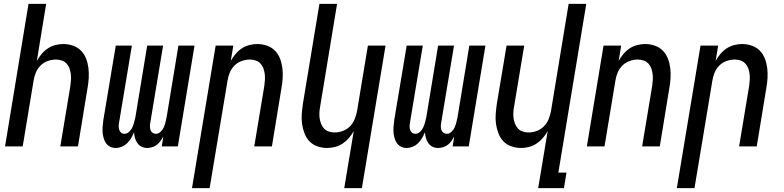

<svg xmlns="http://www.w3.org/2000/svg" viewBox="-20 -755 4040 990"><path d="M6 0 127 -735H218L170 -441Q180 -459 194 -476Q208 -493 226 -505Q244 -517 265 -522.5Q286 -528 306 -528Q332 -528 356.5 -519.5Q381 -511 398 -493.5Q415 -476 424 -452.5Q433 -429 436 -404Q439 -379 437.5 -352.5Q436 -326 431 -299L382 0H291L343 -313Q345 -328 346 -343.5Q347 -359 345 -374Q343 -389 338 -403Q333 -417 323 -427.5Q313 -438 298.5 -443Q284 -448 269 -448Q248 -448 226.5 -440.5Q205 -433 189 -417Q173 -401 164.5 -380Q156 -359 153 -338L97 0Z M739 8Q723 8 710 1.5Q697 -5 688.5 -17Q680 -29 676 -43.5Q672 -58 671 -73Q665 -58 656.5 -43.5Q648 -29 636 -17Q624 -5 608 1.5Q592 8 577 8Q561 8 548 1.5Q535 -5 526.5 -17Q518 -29 514 -44Q510 -59 509 -74Q508 -89 509.5 -105Q511 -121 513 -137L577 -520H660L594 -123Q592 -113 592 -103.5Q592 -94 595 -85Q598 -76 605 -70.5Q612 -65 622 -65Q635 -65 646 -75.5Q657 -86 662.5 -98.5Q668 -111 671.5 -124Q675 -137 678 -150L739 -520H821L755 -123Q753 -113 753 -103.5Q753 -94 756 -85Q759 -76 766.5 -70.5Q774 -65 784 -65Q797 -65 808 -75.5Q819 -86 824.5 -98.5Q830 -111 833 -124Q836 -137 839 -150L900 -520H983L897 0H814L822 -51Q816 -40 808 -28.5Q800 -17 789 -8.5Q778 0 764.5 4Q751 8 739 8Z M970 215 1092 -520H1183L1170 -441Q1180 -459 1194 -476Q1208 -493 1226 -505Q1244 -517 1265 -522.5Q1286 -528 1306 -528Q1332 -528 1356.5 -519.5Q1381 -511 1398 -493.5Q1415 -476 1424 -452.5Q1433 -429 1436 -404Q1439 -379 1437.5 -352.5Q1436 -326 1431 -299L1382 0H1291L1343 -313Q1345 -328 1346 -343.5Q1347 -359 1345 -374Q1343 -389 1338 -403Q1333 -417 1323 -427.5Q1313 -438 1298.5 -443Q1284 -448 1269 -448Q1248 -448 1226.5 -440.5Q1205 -433 1189 -417Q1173 -401 1164.5 -380Q1156 -359 1153 -338L1061 215Z M1755 215 1804 -79Q1794 -61 1779.5 -44Q1765 -27 1747 -15Q1729 -3 1708 2.5Q1687 8 1667 8Q1641 8 1616.5 -0.5Q1592 -9 1575.5 -26.5Q1559 -44 1550 -67.5Q1541 -91 1537.5 -116Q1534 -141 1536 -167.5Q1538 -194 1542 -221L1627 -735H1718L1631 -207Q1628 -192 1627 -176.5Q1626 -161 1628 -146Q1630 -131 1635.5 -117Q1641 -103 1650.5 -92.5Q1660 -82 1675 -77Q1690 -72 1705 -72Q1726 -72 1747 -79.5Q1768 -87 1784 -103Q1800 -119 1808.5 -140Q1817 -161 1821 -182L1877 -520H1968L1846 215Z M2239 8Q2223 8 2210 1.5Q2197 -5 2188.5 -17Q2180 -29 2176 -43.5Q2172 -58 2171 -73Q2165 -58 2156.5 -43.5Q2148 -29 2136 -17Q2124 -5 2108 1.5Q2092 8 2077 8Q2061 8 2048 1.5Q2035 -5 2026.5 -17Q2018 -29 2014 -44Q2010 -59 2009 -74Q2008 -89 2009.5 -105Q2011 -121 2013 -137L2077 -520H2160L2094 -123Q2092 -113 2092 -103.5Q2092 -94 2095 -85Q2098 -76 2105 -70.5Q2112 -65 2122 -65Q2135 -65 2146 -75.5Q2157 -86 2162.5 -98.5Q2168 -111 2171.5 -124Q2175 -137 2178 -150L2239 -520H2321L2255 -123Q2253 -113 2253 -103.5Q2253 -94 2256 -85Q2259 -76 2266.5 -70.5Q2274 -65 2284 -65Q2297 -65 2308 -75.5Q2319 -86 2324.5 -98.5Q2330 -111 2333 -124Q2336 -137 2339 -150L2400 -520H2483L2397 0H2314L2322 -51Q2316 -40 2308 -28.5Q2300 -17 2289 -8.5Q2278 0 2264.5 4Q2251 8 2239 8Z M2755 215 2804 -79Q2794 -61 2779.5 -44Q2765 -27 2747 -15Q2729 -3 2708 2.5Q2687 8 2667 8Q2641 8 2616.5 -0.5Q2592 -9 2575.5 -26.5Q2559 -44 2550 -67.5Q2541 -91 2537.5 -116Q2534 -141 2536 -167.5Q2538 -194 2542 -221L2592 -520H2683L2631 -207Q2628 -192 2627 -176.5Q2626 -161 2628 -146Q2630 -131 2635.5 -117Q2641 -103 2650.5 -92.5Q2660 -82 2675 -77Q2690 -72 2705 -72Q2726 -72 2747 -79.5Q2768 -87 2784 -103Q2800 -119 2808.5 -140Q2817 -161 2821 -182L2912 -735H3003L2859 135H2901L2888 215Z M3006 0 3092 -520H3183L3170 -441Q3180 -459 3194 -476Q3208 -493 3226 -505Q3244 -517 3265 -522.5Q3286 -528 3306 -528Q3332 -528 3356.5 -519.5Q3381 -511 3398 -493.5Q3415 -476 3424 -452.5Q3433 -429 3436 -404Q3439 -379 3437.5 -352.5Q3436 -326 3431 -299L3382 0H3291L3343 -313Q3345 -328 3346 -343.5Q3347 -359 3345 -374Q3343 -389 3338 -403Q3333 -417 3323 -427.5Q3313 -438 3298.5 -443Q3284 -448 3269 -448Q3248 -448 3226.5 -440.5Q3205 -433 3189 -417Q3173 -401 3164.5 -380Q3156 -359 3153 -338L3097 0Z M3470 215 3592 -520H3683L3670 -441Q3680 -459 3694 -476Q3708 -493 3726 -505Q3744 -517 3765 -522.5Q3786 -528 3806 -528Q3832 -528 3856.5 -519.5Q3881 -511 3898 -493.5Q3915 -476 3924 -452.5Q3933 -429 3936 -404Q3939 -379 3937.5 -352.5Q3936 -326 3931 -299L3882 0H3791L3843 -313Q3845 -328 3846 -343.5Q3847 -359 3845 -374Q3843 -389 3838 -403Q3833 -417 3823 -427.5Q3813 -438 3798.5 -443Q3784 -448 3769 -448Q3748 -448 3726.5 -440.5Q3705 -433 3689 -417Q3673 -401 3664.5 -380Q3656 -359 3653 -338L3561 215Z"/></svg>

Font: Iosevka Term Curly Medium
Style: Italic
Weight: 500
Italic angle: -9°
Designer: Belleve Invis
Foundry: Belleve Invis
Version: Version 32.3.0